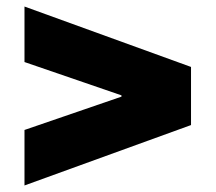

<svg xmlns="http://www.w3.org/2000/svg" viewBox="-20 -644 660 588"><path d="M352 -352 55 -454V-624L565 -439V-261L55 -76V-246L352 -348Z"/></svg>

Font: CMG Sans Black
Style: Regular
Weight: 900
Designer: Julieta Ulanovsky
Foundry: Julieta Ulanovsky
Version: Version 7.200